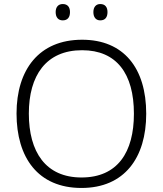

<svg xmlns="http://www.w3.org/2000/svg" viewBox="-20 -973 808 952"><path d="M256 -913C256 -887 269 -872 291 -872C315 -872 327 -887 327 -913C327 -938 315 -953 291 -953C269 -953 256 -938 256 -913ZM443 -913C443 -887 456 -872 477 -872C501 -872 513 -887 513 -913C513 -938 501 -953 477 -953C456 -953 443 -938 443 -913ZM705 -409C705 -636 593 -776 387 -776C173 -776 62 -627 62 -410C62 -192 168 -41 384 -41C597 -41 705 -191 705 -409ZM123 -410C123 -598 208 -724 387 -724C558 -724 644 -608 644 -409C644 -218 563 -93 384 -93C206 -93 123 -220 123 -410Z"/></svg>

Font: Noto Sans Tamil UI Light
Style: Regular
Weight: 300
Designer: Jelle Bosma - Monotype Design Team
Foundry: Monotype Imaging Inc.
Version: Version 2.004